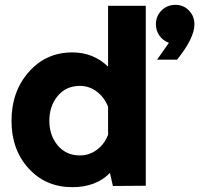

<svg xmlns="http://www.w3.org/2000/svg" viewBox="-20 -773 865 798"><path d="M682.1 -595.2Q657.2 -604 642.6 -625Q627.9 -646 627.9 -671.9Q627.9 -706.1 651.4 -729.5Q674.8 -752.9 709 -752.9Q742.2 -752.9 765.1 -729.5Q788.1 -706.1 788.1 -671.9Q788.1 -614.7 715.8 -524.9H632.8ZM585.9 -749V-1L449.2 0L437 -54.2Q378.9 4.9 280.8 4.9Q169.9 4.9 98.9 -73Q27.8 -150.9 27.8 -271Q27.8 -392.1 99.4 -473.6Q170.9 -555.2 280.8 -555.2Q367.7 -555.2 429.2 -496.1V-749ZM312 -127Q351.1 -127 382.6 -150.4Q414.1 -173.8 429.2 -212.9V-329.1Q414.1 -368.2 382.6 -392.1Q351.1 -416 312 -416Q254.9 -416 220 -374.5Q185.1 -333 185.1 -271Q185.1 -210 220 -168.5Q254.9 -127 312 -127Z"/></svg>

Font: Oakes Grotesk
Style: Bold
Weight: 700
Designer: Samuel Oakes
Foundry: Samuel Oakes
Version: Version 1.0 | wf-rip DC20170320